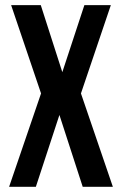

<svg xmlns="http://www.w3.org/2000/svg" viewBox="-20 -720 470 740"><path d="M305.2 -700.2H407.2L292 -359.9L415 0H298.8L209 -276.9L118.2 0H15.1L138.2 -359.9L22.9 -700.2H137.2L220.2 -441.9Z"/></svg>

Font: Bebas Neue Bold
Style: Regular
Weight: 700
Designer: Ryoichi Tsunekawa
Foundry: Ryoichi Tsunekawa
Version: Version 1.300